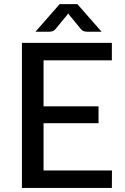

<svg xmlns="http://www.w3.org/2000/svg" viewBox="-20 -930 617 950"><path d="M534 -86.5 533.5 0H88.5V-718H533.5V-631.5H195.5V-404H467.5V-320.5H195.5V-86.5ZM482.5 -773H411.5Q405 -773 396 -775.2Q387 -777.5 378 -789L323.5 -855L317.5 -864L311.5 -855L257 -789Q248 -777.5 239 -775.2Q230 -773 223.5 -773H155.5L275 -909.5H363Z"/></svg>

Font: LatoLatin Medium
Style: Regular
Weight: 500
Designer: Lukasz Dziedzic with Adam Twardoch and Botio Nikoltchev
Foundry: tyPoland Lukasz Dziedzic
Version: Version 2.015; 2015-08-06; http://www.latofonts.com/